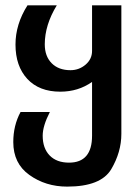

<svg xmlns="http://www.w3.org/2000/svg" viewBox="-20 -440 505 720"><path d="M244.1 -176.8Q276.4 -176.8 300.8 -197.5Q325.2 -218.3 325.2 -249V-419.9H435.1V62Q435.1 130.4 397 194.8Q357.9 259.8 231.9 259.8Q150.9 259.8 89.8 215.8Q29.8 172.9 29.8 92.8Q29.8 30.3 57.1 -20H167Q140.1 32.2 140.1 68.8Q140.1 116.2 166.3 143.1Q192.4 169.9 238.8 169.9Q325.2 169.9 325.2 68.8V-132.8Q273.4 -96.2 206.1 -96.2Q127 -96.2 82.5 -144Q38.1 -191.9 38.1 -272.9Q38.1 -349.1 83 -419.9H192.9Q147.9 -346.2 147.9 -273.9Q147.9 -229 173.8 -202.9Q199.7 -176.8 244.1 -176.8Z"/></svg>

Font: Miedinger*
Style: Bold
Weight: 700
Version: Version 001.000